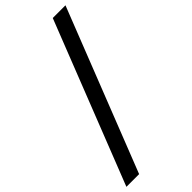

<svg xmlns="http://www.w3.org/2000/svg" viewBox="-341 -873 1047 1047"><g transform="rotate(-45 182.5 -349.5)"><path d="M414.5 -817 47.5 118H-50.5L316.5 -817Z"/></g></svg>

Font: Argentum Sans
Style: Italic
Weight: 400
Italic angle: -11.3099°
Designer: Julieta Ulanovsky, Owen Earl, Rasmus Andersson, Cristiano Sobral
Foundry: The Argentum Sans Project Authors
Version: Version 3.131; ttfautohint (v1.8.4.7-5d5b-dirty)